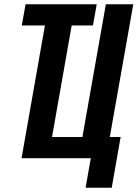

<svg xmlns="http://www.w3.org/2000/svg" viewBox="-20 -745 648 904"><path d="M548 -100 506 139H383L407.5 0H81.5L191.5 -625H82.5L100.5 -725H435.5L417.5 -625H317.5L225 -100H368L478.5 -725H607.5L497 -100Z"/></svg>

Font: JuliaMono BoldItalic
Style: Regular
Weight: 700
Italic angle: -9°
Monospace: yes
Designer: cormullion
Foundry: corm
Version: Version 0.049; ttfautohint (v1.8.4)